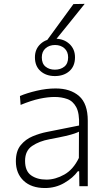

<svg xmlns="http://www.w3.org/2000/svg" viewBox="-20 -962 557 992"><path d="M212.5 9.5Q142 9.5 102 -28.2Q62 -66 62 -129Q62 -181.5 87 -212Q112 -242.5 148.8 -257.8Q185.5 -273 221 -280L388.5 -313.5Q391 -376.5 374 -408.2Q357 -440 327.2 -450.5Q297.5 -461 262 -461Q227.5 -461 185 -452Q142.5 -443 86.5 -420L83 -466Q119.5 -481.5 169.8 -493.2Q220 -505 267.5 -505Q343.5 -505 388.5 -465.8Q433.5 -426.5 433.5 -338.5V0H390L389 -77H382Q357.5 -43 312.2 -16.8Q267 9.5 212.5 9.5ZM220 -34Q266 -34 312.5 -60.2Q359 -86.5 387.5 -146L388 -281.5Q379 -277 364 -271.8Q349 -266.5 319 -259.5Q289 -252.5 235.5 -242.5Q183.5 -233 146.5 -208.2Q109.5 -183.5 109.5 -131Q109.5 -78 140.8 -56Q172 -34 220 -34ZM263.5 -569Q218.5 -569 189.5 -594.5Q160.5 -620 160.5 -666Q160.5 -708.5 189.5 -735.2Q218.5 -762 264.5 -762Q309.5 -762 338.5 -735.2Q367.5 -708.5 367.5 -666Q367.5 -620 338.5 -594.5Q309.5 -569 263.5 -569ZM263.5 -602Q293 -602 312.5 -617.8Q332 -633.5 332 -665.5Q332 -695.5 312.8 -712.5Q293.5 -729.5 264.5 -729.5Q235 -729.5 215.5 -712.5Q196 -695.5 196 -665.5Q196 -633.5 215.2 -617.8Q234.5 -602 263.5 -602ZM217.5 -746.5Q253 -795.5 288.8 -844.2Q324.5 -893 359.5 -941L417.5 -942Q378 -892.5 339 -844.2Q300 -796 261 -748Z"/></svg>

Font: Commissioner ExtraLight
Style: Regular
Weight: 200
Designer: Kostas Bartsokas
Foundry: Kostas Bartsokas
Version: Version 1.000; ttfautohint (v1.8.3)